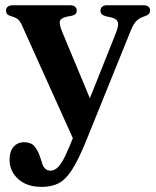

<svg xmlns="http://www.w3.org/2000/svg" viewBox="-20 -494 610 752"><path d="M347 -73 272 62 67.5 -391.5Q59 -411.5 49.8 -418.8Q40.5 -426 21 -431.5Q11.5 -434.5 7.5 -439.5Q3.5 -444.5 3.5 -452.5Q3.5 -462.5 10.8 -468Q18 -473.5 30 -473.5H254Q266.5 -473.5 273.5 -468Q280.5 -462.5 280.5 -452.5Q280.5 -444.5 276 -439.5Q271.5 -434.5 260 -432L241.5 -428.5Q218.5 -423.5 214.8 -411.5Q211 -399.5 223.5 -369.5ZM252 79.5 284 2 301.5 -33 433.5 -363.5Q445.5 -393 441.5 -407Q437.5 -421 414.5 -426L394 -430.5Q383 -433.5 378.2 -439Q373.5 -444.5 373.5 -452.5Q373.5 -462.5 380.5 -468Q387.5 -473.5 399.5 -473.5H541.5Q554 -473.5 561 -468Q568 -462.5 568 -452.5Q568 -445.5 563.8 -440.2Q559.5 -435 548.5 -431Q526.5 -424 514.5 -412.2Q502.5 -400.5 491.5 -372.5L313 68.5Q285 135.5 261 172.5Q237 209.5 209.5 223.8Q182 238 143 238Q85 238 51.2 207.2Q17.5 176.5 17.5 131.5Q17.5 99 33.2 81Q49 63 75 63Q100.5 63 114.2 78.2Q128 93.5 136.5 119.5L143 138.5Q147 156.5 156 165.5Q165 174.5 176.5 174.5Q189 174.5 199.5 167.2Q210 160 222.8 139.8Q235.5 119.5 252 79.5Z"/></svg>

Font: Fraunces SemiBold
Style: Regular
Weight: 600
Version: Version 1.000;[b76b70a41]